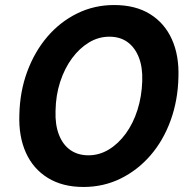

<svg xmlns="http://www.w3.org/2000/svg" viewBox="-20 -732 751 764"><path d="M312 12Q229 12 170.5 -24Q112 -60 83 -124.5Q54 -189 57 -275Q59 -368 88.5 -447.5Q118 -527 168.5 -586Q219 -645 287 -678.5Q355 -712 434 -712Q519 -712 577 -676Q635 -640 664 -575.5Q693 -511 690 -425Q688 -333 659 -253Q630 -173 579 -114Q528 -55 460 -21.5Q392 12 312 12ZM332 -114Q375 -114 413 -137Q451 -160 480.5 -200.5Q510 -241 527 -294.5Q544 -348 546 -409Q548 -464 532.5 -503.5Q517 -543 487.5 -564.5Q458 -586 415 -586Q372 -586 334 -563Q296 -540 266.5 -500Q237 -460 219.5 -406.5Q202 -353 201 -291Q199 -236 214.5 -196Q230 -156 260 -135Q290 -114 332 -114Z"/></svg>

Font: DM Sans 18pt ExtraBold
Style: Italic
Weight: 800
Italic angle: -10°
Designer: Colophon Foundry, Jonny Pinhorn
Foundry: Colophon Foundry
Version: Version 4.004;gftools[0.9.30]